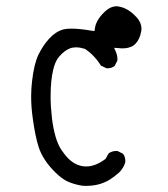

<svg xmlns="http://www.w3.org/2000/svg" viewBox="-20 -614 540 617"><path d="M357.4 -423.8Q357.4 -436.5 351.6 -449.2L346.7 -460.4Q366.7 -458.5 372.1 -458.5Q377.4 -458.5 384.5 -459.2Q391.6 -460 398.9 -462.9Q408.2 -465.8 415 -473.1Q429.2 -487.3 433.6 -512.7Q434.6 -517.1 434.6 -521.5Q434.6 -543.5 414.6 -563Q390.1 -587.9 362.8 -592.8Q358.9 -593.8 354.5 -593.8Q333.5 -593.8 313.5 -573.2Q288.1 -548.3 284.7 -521.5L283.7 -514.2L275.9 -515.1Q235.4 -522 210 -522Q193.8 -522 183.6 -519.5Q158.2 -512.2 137.9 -489.7Q117.7 -467.3 103.5 -438.2Q89.4 -409.2 83 -353Q80.1 -329.1 80.1 -303.7Q80.1 -270.5 85 -235.8Q93.3 -174.3 104.5 -140.6Q117.7 -100.1 157.2 -60.5Q179.2 -39.1 196.3 -31.2Q218.8 -21 245.1 -17.1Q250.5 -16.6 255.6 -16.6Q260.7 -16.6 268.1 -17.1Q303.2 -19 332.5 -36.6Q347.2 -45.9 363.3 -60.1Q377 -74.2 382.3 -91.3Q382.8 -93.8 382.8 -96.2Q382.8 -110.8 375 -120.1L358.4 -128.4Q356.4 -128.9 354.5 -128.9Q339.8 -128.9 329.1 -121.1L319.3 -103.5Q287.1 -79.1 257.3 -79.1Q225.1 -79.1 199.2 -105Q188 -116.2 176.3 -133.8Q155.3 -166.5 147 -233.9Q142.6 -272 142.6 -301.8Q142.6 -331.5 144.8 -352.3Q147 -373 150.4 -387.2Q156.7 -416.5 169.4 -431.2Q187 -451.7 204.6 -458.5Q213.4 -461.9 224.9 -461.9Q236.3 -461.9 252.9 -457Q283.7 -436.5 304.2 -403.3L321.3 -395Q323.2 -394.5 325.2 -394.5Q339.4 -394.5 348.6 -402.3L356.9 -418.9Q357.4 -421.4 357.4 -423.8Z"/></svg>

Font: Bakudai
Style: ExtraLight
Weight: 200
Version: Version 1.48